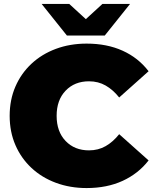

<svg xmlns="http://www.w3.org/2000/svg" viewBox="-20 -937 777 973"><path d="M419 16Q335 16 263.5 -10.5Q192 -37 139.5 -86Q87 -135 58 -202Q29 -269 29 -350Q29 -431 58 -498Q87 -565 139.5 -614Q192 -663 263.5 -689.5Q335 -716 419 -716Q522 -716 601.5 -680Q681 -644 733 -576L584 -443Q553 -482 515.5 -503.5Q478 -525 431 -525Q358 -525 312.5 -477.5Q267 -430 267 -350Q267 -270 312.5 -222.5Q358 -175 431 -175Q478 -175 515.5 -196.5Q553 -218 584 -257L733 -124Q681 -57 601.5 -20.5Q522 16 419 16ZM319 -757 191 -917H331L415 -840L499 -917H639L511 -757Z"/></svg>

Font: Montserrat Black
Style: Regular
Weight: 900
Designer: Julieta Ulanovsky
Foundry: Julieta Ulanovsky
Version: Version 9.000; ttfautohint (v1.8.4.7-5d5b)